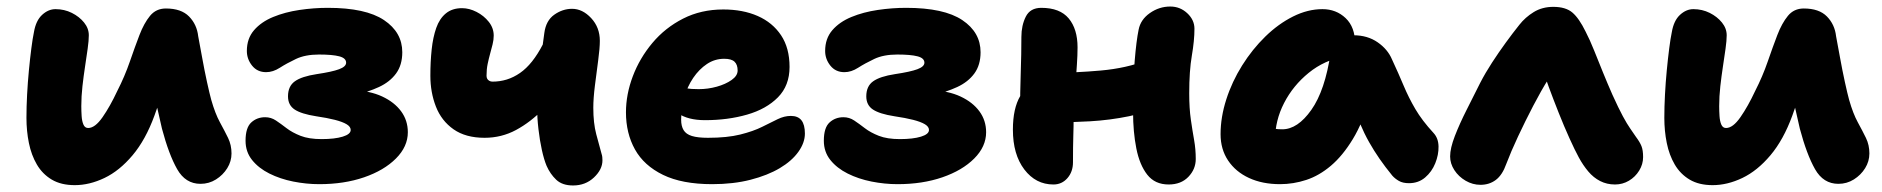

<svg xmlns="http://www.w3.org/2000/svg" viewBox="-20 -554 5764 588"><path d="M209 13Q167 13 138.5 -4Q110 -21 93 -50Q76 -79 68.5 -116Q61 -153 61 -193Q61 -227 63 -264.5Q65 -302 68.5 -338.5Q72 -375 76 -406Q80 -437 84 -456Q90 -491 109 -508.5Q128 -526 150 -526Q177 -526 200 -514.5Q223 -503 237.5 -485Q252 -467 252 -446Q252 -430 248.5 -405Q245 -380 240.5 -350.5Q236 -321 232.5 -290Q229 -259 229 -229Q229 -214 230 -198.5Q231 -183 235.5 -172.5Q240 -162 250 -162Q271 -162 294 -195Q317 -228 339 -275Q362 -320 377.5 -365Q393 -410 407 -446.5Q421 -483 439.5 -505.5Q458 -528 488 -528Q535 -528 559 -503.5Q583 -479 587 -443Q592 -417 599 -378Q606 -339 614 -302.5Q622 -266 627 -248Q639 -206 653.5 -179.5Q668 -153 678.5 -131.5Q689 -110 689 -84Q689 -60 676 -39Q663 -18 641.5 -4.5Q620 9 594 9Q548 9 522.5 -36Q497 -81 476 -160Q467 -198 459 -235Q451 -272 444.5 -307Q438 -342 433 -373L515 -389Q510 -369 493 -316.5Q476 -264 453 -200Q426 -126 386 -78.5Q346 -31 300 -9Q254 13 209 13Z M958 10Q918 10 878 2Q838 -6 805 -22.5Q772 -39 752 -64Q732 -89 732 -123Q732 -163 749.5 -179Q767 -195 792 -195Q810 -195 825 -185Q840 -175 857.5 -161.5Q875 -148 900.5 -138Q926 -128 965 -128Q1005 -128 1029.5 -135.5Q1054 -143 1054 -156Q1054 -166 1041.5 -173.5Q1029 -181 1005.5 -187Q982 -193 948 -198Q903 -205 882.5 -218.5Q862 -232 862 -259Q862 -290 883 -305Q904 -320 950 -327Q997 -334 1018.5 -342Q1040 -350 1040 -362Q1040 -376 1019 -381.5Q998 -387 957 -387Q915 -387 886.5 -373.5Q858 -360 837 -346.5Q816 -333 795 -333Q768 -333 752 -353Q736 -373 736 -398Q736 -436 758 -461.5Q780 -487 816.5 -502Q853 -517 897 -523.5Q941 -530 984 -530Q1100 -530 1156 -492.5Q1212 -455 1212 -394Q1212 -355 1193 -329Q1174 -303 1140.5 -287.5Q1107 -272 1064 -262L1060 -278Q1113 -276 1150.5 -258.5Q1188 -241 1208.5 -213Q1229 -185 1229 -149Q1229 -105 1192.5 -68.5Q1156 -32 1095 -11Q1034 10 958 10Z M1464 -132Q1406 -132 1369 -158Q1332 -184 1315 -227.5Q1298 -271 1298 -322Q1298 -365 1302 -402.5Q1306 -440 1316 -468.5Q1326 -497 1345.5 -513Q1365 -529 1395 -529Q1417 -529 1439.5 -517.5Q1462 -506 1477 -487Q1492 -468 1492 -445Q1492 -432 1488.5 -418Q1485 -404 1481 -389.5Q1477 -375 1473.5 -358.5Q1470 -342 1470 -322Q1470 -317 1472 -313Q1474 -309 1478.5 -306.5Q1483 -304 1488 -304Q1511 -304 1532 -310.5Q1553 -317 1572.5 -330.5Q1592 -344 1609.5 -366Q1627 -388 1643 -419L1721 -312Q1684 -261 1644.5 -220.5Q1605 -180 1560.5 -156Q1516 -132 1464 -132ZM1735 14Q1702 14 1683.5 -3.5Q1665 -21 1654 -46Q1646 -65 1639.5 -94.5Q1633 -124 1629 -158.5Q1625 -193 1625 -224Q1625 -248 1627.5 -280.5Q1630 -313 1633.5 -346.5Q1637 -380 1641 -408.5Q1645 -437 1647 -453Q1652 -491 1677.5 -509Q1703 -527 1732 -527Q1764 -527 1790.5 -498.5Q1817 -470 1817 -429Q1817 -407 1812 -369.5Q1807 -332 1802 -292.5Q1797 -253 1797 -224Q1797 -177 1806 -143Q1815 -109 1822 -84Q1824 -78 1824.5 -73Q1825 -68 1825 -63Q1825 -35 1799 -10.5Q1773 14 1735 14Z M2161 10Q2069 10 2010.5 -18.5Q1952 -47 1924.5 -96.5Q1897 -146 1897 -210Q1897 -265 1918 -320.5Q1939 -376 1978 -422.5Q2017 -469 2072 -497Q2127 -525 2195 -525Q2255 -525 2300.5 -505Q2346 -485 2372 -446Q2398 -407 2398 -349Q2398 -292 2362.5 -256Q2327 -220 2268 -203Q2209 -186 2139 -186Q2087 -186 2056.5 -207Q2026 -228 2026 -256Q2026 -271 2033 -278.5Q2040 -286 2056 -286Q2067 -286 2081.5 -283.5Q2096 -281 2120 -281Q2148 -281 2175 -288.5Q2202 -296 2220.5 -309Q2239 -322 2239 -338Q2239 -356 2229.5 -365Q2220 -374 2198 -374Q2169 -374 2145 -358Q2121 -342 2103 -315.5Q2085 -289 2075.5 -255.5Q2066 -222 2066 -187Q2066 -168 2073.5 -155.5Q2081 -143 2099 -137.5Q2117 -132 2148 -132Q2207 -132 2247 -142Q2287 -152 2314 -165.5Q2341 -179 2361.5 -189Q2382 -199 2402 -199Q2424 -199 2434.5 -185.5Q2445 -172 2445 -145Q2445 -117 2425 -89Q2405 -61 2368 -39Q2331 -17 2278.5 -3.5Q2226 10 2161 10Z M2729 10Q2689 10 2649 2Q2609 -6 2576 -22.5Q2543 -39 2523 -64Q2503 -89 2503 -123Q2503 -163 2520.5 -179Q2538 -195 2563 -195Q2581 -195 2596 -185Q2611 -175 2628.5 -161.5Q2646 -148 2671.5 -138Q2697 -128 2736 -128Q2776 -128 2800.5 -135.5Q2825 -143 2825 -156Q2825 -166 2812.5 -173.5Q2800 -181 2776.5 -187Q2753 -193 2719 -198Q2674 -205 2653.5 -218.5Q2633 -232 2633 -259Q2633 -290 2654 -305Q2675 -320 2721 -327Q2768 -334 2789.5 -342Q2811 -350 2811 -362Q2811 -376 2790 -381.5Q2769 -387 2728 -387Q2686 -387 2657.5 -373.5Q2629 -360 2608 -346.5Q2587 -333 2566 -333Q2539 -333 2523 -353Q2507 -373 2507 -398Q2507 -436 2529 -461.5Q2551 -487 2587.5 -502Q2624 -517 2668 -523.5Q2712 -530 2755 -530Q2871 -530 2927 -492.5Q2983 -455 2983 -394Q2983 -355 2964 -329Q2945 -303 2911.5 -287.5Q2878 -272 2835 -262L2831 -278Q2884 -276 2921.5 -258.5Q2959 -241 2979.5 -213Q3000 -185 3000 -149Q3000 -105 2963.5 -68.5Q2927 -32 2866 -11Q2805 10 2729 10Z M3206 11Q3152 11 3117 -35Q3082 -81 3082 -157Q3082 -222 3104.5 -260Q3127 -298 3147 -313Q3158 -322 3171.5 -326.5Q3185 -331 3199 -331Q3272 -331 3351 -338Q3430 -345 3494 -370L3546 -233Q3496 -210 3437.5 -198Q3379 -186 3318 -182.5Q3257 -179 3199 -179L3104 -212Q3104 -271 3106 -330Q3108 -389 3108 -441Q3108 -476 3121.5 -503Q3135 -530 3169 -530Q3226 -530 3253 -497.5Q3280 -465 3280 -409Q3280 -385 3278 -356Q3276 -327 3274 -297Q3272 -267 3270 -240.5Q3268 -214 3268 -196Q3268 -168 3267 -137Q3266 -106 3266 -57Q3266 -28 3249 -8.5Q3232 11 3206 11ZM3559 11Q3517 11 3493.5 -19Q3470 -49 3460 -99.5Q3450 -150 3450 -211Q3450 -307 3455 -368Q3460 -429 3467 -463Q3473 -494 3501.5 -514Q3530 -534 3564 -534Q3594 -534 3616 -513.5Q3638 -493 3638 -466Q3638 -430 3630 -383.5Q3622 -337 3622 -268Q3622 -222 3627 -187.5Q3632 -153 3637 -125Q3642 -97 3642 -67Q3642 -36 3619.5 -12.5Q3597 11 3559 11Z M3900 10Q3846 10 3805 -9Q3764 -28 3741 -62.5Q3718 -97 3718 -143Q3718 -195 3735.5 -249.5Q3753 -304 3784 -353.5Q3815 -403 3855 -442Q3895 -481 3940 -503.5Q3985 -526 4030 -526Q4072 -526 4101 -498.5Q4130 -471 4130 -420Q4130 -403 4120.5 -393.5Q4111 -384 4098 -381Q4036 -370 3988 -331Q3940 -292 3912.5 -238.5Q3885 -185 3885 -127Q3885 -113 3887 -101.5Q3889 -90 3894 -73L3820 -187Q3845 -170 3864 -164Q3883 -158 3907 -158Q3954 -158 3996 -217.5Q4038 -277 4055 -392Q4059 -418 4079.5 -432Q4100 -446 4125 -446Q4168 -446 4199 -424.5Q4230 -403 4243 -372Q4263 -329 4278.5 -292Q4294 -255 4314.5 -220Q4335 -185 4370 -147Q4385 -131 4385.5 -105.5Q4386 -80 4375.5 -54Q4365 -28 4344.5 -10.5Q4324 7 4295 7Q4276 7 4264 0Q4252 -7 4244 -16Q4222 -43 4205 -67.5Q4188 -92 4173 -118.5Q4158 -145 4144.5 -177Q4131 -209 4116 -249L4176 -255Q4154 -179 4123 -128Q4092 -77 4056 -46.5Q4020 -16 3980.5 -3Q3941 10 3900 10Z M4514 12Q4490 12 4468.5 -0.5Q4447 -13 4434 -33Q4421 -53 4421 -75Q4421 -100 4435.5 -137.5Q4450 -175 4471.5 -217.5Q4493 -260 4513 -300Q4529 -331 4549.5 -362.5Q4570 -394 4591.5 -423.5Q4613 -453 4633 -478Q4651 -501 4677 -517Q4703 -533 4737 -533Q4775 -533 4795.5 -515.5Q4816 -498 4836 -457Q4849 -432 4862 -399.5Q4875 -367 4889 -332.5Q4903 -298 4918 -264Q4937 -222 4950 -198Q4963 -174 4972.5 -160.5Q4982 -147 4990 -135Q5002 -119 5007 -106.5Q5012 -94 5012 -73Q5012 -51 5000 -31.5Q4988 -12 4968.5 -0.5Q4949 11 4926 11Q4901 11 4880.5 0.5Q4860 -10 4844 -29Q4828 -48 4815 -72Q4803 -94 4786.5 -130.5Q4770 -167 4753.5 -208.5Q4737 -250 4723 -288Q4709 -326 4702 -351L4757 -360Q4744 -347 4722 -312Q4700 -277 4675.5 -230Q4651 -183 4629 -136Q4607 -89 4593 -52Q4581 -18 4561 -3Q4541 12 4514 12Z M5225 13Q5183 13 5154.5 -4Q5126 -21 5109 -50Q5092 -79 5084.5 -116Q5077 -153 5077 -193Q5077 -227 5079 -264.5Q5081 -302 5084.5 -338.5Q5088 -375 5092 -406Q5096 -437 5100 -456Q5106 -491 5125 -508.5Q5144 -526 5166 -526Q5193 -526 5216 -514.5Q5239 -503 5253.5 -485Q5268 -467 5268 -446Q5268 -430 5264.5 -405Q5261 -380 5256.5 -350.5Q5252 -321 5248.5 -290Q5245 -259 5245 -229Q5245 -214 5246 -198.5Q5247 -183 5251.5 -172.5Q5256 -162 5266 -162Q5287 -162 5310 -195Q5333 -228 5355 -275Q5378 -320 5393.5 -365Q5409 -410 5423 -446.5Q5437 -483 5455.5 -505.5Q5474 -528 5504 -528Q5551 -528 5575 -503.5Q5599 -479 5603 -443Q5608 -417 5615 -378Q5622 -339 5630 -302.5Q5638 -266 5643 -248Q5655 -206 5669.5 -179.5Q5684 -153 5694.5 -131.5Q5705 -110 5705 -84Q5705 -60 5692 -39Q5679 -18 5657.5 -4.5Q5636 9 5610 9Q5564 9 5538.5 -36Q5513 -81 5492 -160Q5483 -198 5475 -235Q5467 -272 5460.5 -307Q5454 -342 5449 -373L5531 -389Q5526 -369 5509 -316.5Q5492 -264 5469 -200Q5442 -126 5402 -78.5Q5362 -31 5316 -9Q5270 13 5225 13Z"/></svg>

Font: Shantell Sans ExtraBold
Style: Regular
Weight: 800
Designer: Stephen Nixon, Anya Danilova, Shantell Martin
Foundry: Arrow Type
Version: Version 1.011;[c5ecc13dd]